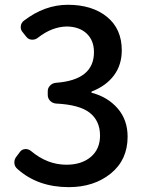

<svg xmlns="http://www.w3.org/2000/svg" viewBox="-20 -770 609 803"><path d="M267.6 12.7Q137.7 12.7 52.7 -63.5Q40 -74.2 40 -90.8Q40 -104.5 48.8 -115.2L63.5 -134.8Q71.3 -145.5 85 -146.5Q98.6 -147.5 109.4 -138.7Q177.7 -81.1 257.8 -81.1Q321.3 -81.1 359.9 -113.8Q398.4 -146.5 398.4 -203.1Q398.4 -263.7 356 -297.9Q313.5 -332 214.8 -336.9Q200.2 -337.9 189.9 -348.1Q179.7 -358.4 179.7 -373V-388.7Q179.7 -402.3 189.9 -412.6Q200.2 -422.9 214.8 -423.8Q373 -435.5 373 -551.8Q373 -600.6 342.8 -629.4Q312.5 -658.2 259.8 -659.2Q197.3 -658.2 138.7 -612.3Q127.9 -603.5 113.8 -604Q99.6 -604.5 90.8 -615.2L75.2 -634.8Q65.4 -645.5 66.9 -660.2Q68.4 -674.8 80.1 -683.6Q167 -750 263.7 -750Q365.2 -750 427.2 -699.7Q489.3 -649.4 489.3 -559.6Q489.3 -498 456.1 -454.1Q422.9 -410.2 364.3 -387.7Q362.3 -386.7 362.3 -384.3Q362.3 -381.8 364.3 -381.8Q430.7 -364.3 472.2 -316.4Q513.7 -268.6 513.7 -198.2Q513.7 -101.6 443.4 -44.4Q373 12.7 267.6 12.7Z"/></svg>

Font: Gen Jyuu GothicL Medium
Style: Regular
Weight: 500
Designer: [Source Han Sans]
Ryoko NISHIZUKA  (kana & ideographs); Paul D. Hunt (Latin, Greek & Cyrillic); Wenlong ZHANG  (bopomofo
Version: Version 1.002.20150607